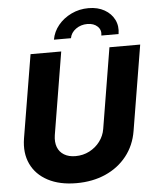

<svg xmlns="http://www.w3.org/2000/svg" viewBox="-62 -1007 867 1069"><g transform="rotate(-5 371.0 -472.5)"><path d="M322.3 10.3Q228 10.3 162.6 -24.4Q97.2 -59.1 68.1 -120.8Q39.1 -182.6 52.2 -263.2L129.4 -727.5H300.8L224.6 -266.1Q218.8 -228 229.5 -199.7Q240.2 -171.4 266.1 -155.8Q292 -140.1 329.6 -140.1Q372.1 -140.1 407.5 -158.4Q442.9 -176.8 466.3 -207.8Q489.7 -238.8 496.1 -277.3L570.3 -727.5H742.2L663.6 -252Q650.4 -171.4 603.5 -112.3Q556.6 -53.2 484.6 -21.5Q412.6 10.3 322.3 10.3ZM472.7 -954.6Q524.4 -954.6 561.8 -933.3Q599.1 -912.1 616.9 -876.5Q634.8 -840.8 627.4 -796.4H531.2Q536.6 -827.1 515.6 -847.2Q494.6 -867.2 458.5 -867.2Q422.4 -867.2 394.5 -847.2Q366.7 -827.1 361.3 -796.4H266.1Q273.9 -840.8 303.2 -876.5Q332.5 -912.1 376.7 -933.3Q420.9 -954.6 472.7 -954.6Z"/></g></svg>

Font: Inter 20pt ExtraBold
Style: Italic
Weight: 800
Italic angle: -9.3988°
Version: Version 4.001;git-66647c0bb